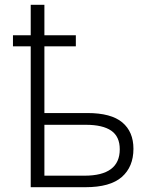

<svg xmlns="http://www.w3.org/2000/svg" viewBox="-20 -780 634 800"><path d="M165 -760V-633H296V-587H165V-309H344Q443 -309 489.5 -270Q536 -231 536 -160Q536 -85 487.5 -42.5Q439 0 336 0H108V-587H34V-633H108V-760ZM338 -260H165V-48H332Q479 -48 479 -158Q479 -211 443.5 -235.5Q408 -260 338 -260Z"/></svg>

Font: Noto Sans Light
Style: Regular
Weight: 300
Designer: Monotype Design Team
Foundry: Monotype Imaging Inc.
Version: Version 2.007